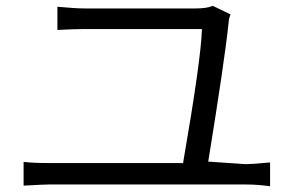

<svg xmlns="http://www.w3.org/2000/svg" viewBox="-20 -688 1021 655"><path d="M690.4 -136.7C727.5 -366.2 751 -524.4 759.8 -610.4C760.7 -621.1 762.7 -630.9 766.6 -638.7L706.1 -668C692.4 -662.1 672.9 -659.2 647.5 -659.2H269.5C248 -659.2 216.8 -661.1 175.8 -665V-585.9C216.8 -587.9 247.1 -588.9 266.6 -588.9H668.9C667 -520.5 645.5 -368.2 604.5 -131.8H147.5C114.3 -131.8 85 -132.8 60.5 -135.7V-54.7C110.4 -57.6 138.7 -58.6 145.5 -58.6H821.3C845.7 -58.6 872.1 -56.6 901.4 -52.7V-133.8C858.4 -129.9 831.1 -127.9 819.3 -127.9Z"/></svg>

Font: Gen Shin Gothic P Normal
Style: Regular
Weight: 300
Designer: [Source Han Sans]
Ryoko NISHIZUKA  (kana & ideographs); Paul D. Hunt (Latin, Greek & Cyrillic); Wenlong ZHANG  (bopomofo
Version: Version 1.002.20150607